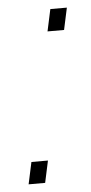

<svg xmlns="http://www.w3.org/2000/svg" viewBox="-44 -539 268 567"><g transform="rotate(-5 90.5 -255.0)"><path d="M113 -445 127 -510H176L162 -445ZM18 0 32 -65H81L67 0Z"/></g></svg>

Font: Saira SemiExpanded Thin
Style: Italic
Weight: 250
Width: 6
Italic angle: -12°
Designer: Hector Gatti with collaboration of the Omnibus-Type team
Foundry: Omnibus-Type
Version: Version 1.101